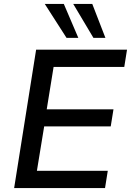

<svg xmlns="http://www.w3.org/2000/svg" viewBox="-20 -958 667 978"><path d="M52 0 164 -705H627L613 -617H253L218 -401H558L544 -314H205L168 -88H529L515 0ZM456 -765 353 -938H450L517 -765ZM319 -765 208 -938H305L379 -765Z"/></svg>

Font: Nunito Sans 10pt SemiBold
Style: Italic
Weight: 600
Italic angle: -9°
Designer: Vernon Adams
Foundry: Vernon Adams
Version: Version 3.101;gftools[0.9.27]